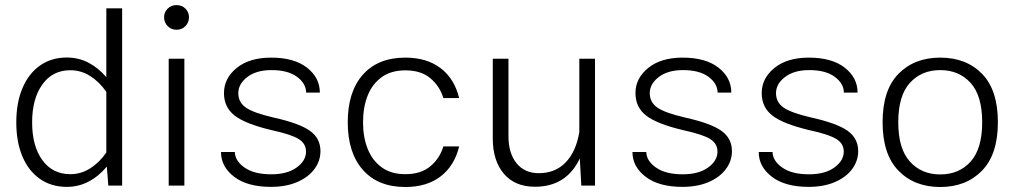

<svg xmlns="http://www.w3.org/2000/svg" viewBox="-20 -728 3978 753"><path d="M43.9 -248Q43.9 -325.2 68.1 -382.3Q92.3 -439.5 136.7 -470.9Q181.2 -502.4 242.2 -502.4Q288.1 -502.4 326.9 -482.2Q365.7 -461.9 397 -425.3V-695.3H459V0H404.8L398.9 -74.7Q367.2 -36.6 327.6 -15.9Q288.1 4.9 242.2 4.9Q181.2 4.9 136.5 -26.4Q91.8 -57.6 67.9 -114.5Q43.9 -171.4 43.9 -248ZM106 -248Q106 -155.3 146 -100.1Q186 -44.9 255.9 -44.9Q297.9 -44.9 334 -67.9Q370.1 -90.8 397 -129.9V-367.7Q370.1 -406.7 334 -429.7Q297.9 -452.6 255.9 -452.6Q186 -452.6 146 -396.7Q106 -340.8 106 -248Z M623.5 -660.2Q623.5 -680.2 637.5 -694.1Q651.4 -708 672.4 -708Q693.4 -708 707.3 -694.1Q721.2 -680.2 721.2 -660.2Q721.2 -640.1 707.3 -625.7Q693.4 -611.3 672.4 -611.3Q651.4 -611.3 637.5 -625.7Q623.5 -640.1 623.5 -660.2ZM641.6 -497.6H703.1V0H641.6Z M1043.5 -502Q1133.8 -502 1184.1 -462.6Q1234.4 -423.3 1234.4 -364.7H1180.7Q1180.2 -400.9 1144.5 -427Q1108.9 -453.1 1044.9 -453.1Q985.4 -453.1 950 -426Q914.6 -398.9 914.6 -362.8Q914.6 -327.1 943.8 -306.4Q973.1 -285.6 1052.7 -267.1Q1153.8 -244.6 1195.3 -215.1Q1236.8 -185.5 1236.8 -135.3Q1236.8 -96.7 1212.9 -64.7Q1189 -32.7 1145.3 -13.9Q1101.6 4.9 1042.5 4.9Q950.2 4.9 898.4 -34.7Q846.7 -74.2 846.7 -131.8H900.9Q901.9 -96.7 939.5 -70.6Q977.1 -44.4 1043.9 -44.4Q1106.4 -44.4 1143.3 -71Q1180.2 -97.7 1180.2 -133.3Q1180.2 -164.6 1151.6 -182.6Q1123 -200.7 1044.4 -217.8Q941.9 -242.2 900.1 -274.9Q858.4 -307.6 858.4 -362.8Q858.4 -420.9 908.2 -461.4Q958 -502 1043.5 -502Z M1569.8 -502Q1653.8 -502 1708 -460.7Q1762.2 -419.4 1780.8 -343.3H1718.8Q1705.1 -389.6 1668.2 -420.9Q1631.3 -452.1 1569.8 -452.1Q1514.6 -452.1 1477.5 -425.8Q1440.4 -399.4 1422.1 -353.5Q1403.8 -307.6 1403.8 -248.5Q1403.8 -189.9 1422.1 -144Q1440.4 -98.1 1477.3 -71.5Q1514.2 -44.9 1569.8 -44.9Q1631.3 -44.9 1668.2 -76.2Q1705.1 -107.4 1718.8 -153.8H1780.8Q1762.2 -77.6 1708 -36.1Q1653.8 5.4 1569.8 5.4Q1462.4 5.4 1403.1 -61.8Q1343.8 -128.9 1343.8 -248.5Q1343.8 -368.2 1403.1 -435.1Q1462.4 -502 1569.8 -502Z M1912.6 -185.5V-497.6H1974.1V-193.8Q1974.1 -127.4 2005.6 -88.1Q2037.1 -48.8 2093.3 -48.8Q2157.2 -48.8 2198 -90.6Q2238.8 -132.3 2252 -209.5V-497.6H2313.5V0H2259.8L2253.9 -106.4Q2201.2 4.4 2078.1 4.4Q1999.5 4.4 1956.1 -46.6Q1912.6 -97.7 1912.6 -185.5Z M2657.2 -502Q2747.6 -502 2797.9 -462.6Q2848.1 -423.3 2848.1 -364.7H2794.4Q2793.9 -400.9 2758.3 -427Q2722.7 -453.1 2658.7 -453.1Q2599.1 -453.1 2563.7 -426Q2528.3 -398.9 2528.3 -362.8Q2528.3 -327.1 2557.6 -306.4Q2586.9 -285.6 2666.5 -267.1Q2767.6 -244.6 2809.1 -215.1Q2850.6 -185.5 2850.6 -135.3Q2850.6 -96.7 2826.7 -64.7Q2802.7 -32.7 2759 -13.9Q2715.3 4.9 2656.2 4.9Q2564 4.9 2512.2 -34.7Q2460.4 -74.2 2460.4 -131.8H2514.6Q2515.6 -96.7 2553.2 -70.6Q2590.8 -44.4 2657.7 -44.4Q2720.2 -44.4 2757.1 -71Q2793.9 -97.7 2793.9 -133.3Q2793.9 -164.6 2765.4 -182.6Q2736.8 -200.7 2658.2 -217.8Q2555.7 -242.2 2513.9 -274.9Q2472.2 -307.6 2472.2 -362.8Q2472.2 -420.9 2522 -461.4Q2571.8 -502 2657.2 -502Z M3152.3 -502Q3242.7 -502 3293 -462.6Q3343.3 -423.3 3343.3 -364.7H3289.6Q3289.1 -400.9 3253.4 -427Q3217.8 -453.1 3153.8 -453.1Q3094.2 -453.1 3058.8 -426Q3023.4 -398.9 3023.4 -362.8Q3023.4 -327.1 3052.7 -306.4Q3082 -285.6 3161.6 -267.1Q3262.7 -244.6 3304.2 -215.1Q3345.7 -185.5 3345.7 -135.3Q3345.7 -96.7 3321.8 -64.7Q3297.9 -32.7 3254.2 -13.9Q3210.4 4.9 3151.4 4.9Q3059.1 4.9 3007.3 -34.7Q2955.6 -74.2 2955.6 -131.8H3009.8Q3010.7 -96.7 3048.3 -70.6Q3085.9 -44.4 3152.8 -44.4Q3215.3 -44.4 3252.2 -71Q3289.1 -97.7 3289.1 -133.3Q3289.1 -164.6 3260.5 -182.6Q3231.9 -200.7 3153.3 -217.8Q3050.8 -242.2 3009 -274.9Q2967.3 -307.6 2967.3 -362.8Q2967.3 -420.9 3017.1 -461.4Q3066.9 -502 3152.3 -502Z M3667.5 -502Q3769.5 -502 3831.5 -438.5Q3893.6 -375 3893.6 -248.5Q3893.6 -122.6 3831.3 -58.6Q3769 5.4 3667.5 5.4Q3565.9 5.4 3503.7 -58.6Q3441.4 -122.6 3441.4 -248.5Q3441.4 -375 3503.7 -438.5Q3565.9 -502 3667.5 -502ZM3667.5 -453.1Q3594.2 -453.1 3548.6 -403.1Q3502.9 -353 3502.9 -248.5Q3502.9 -144.5 3548.6 -94.2Q3594.2 -43.9 3667.5 -43.9Q3741.2 -43.9 3786.6 -94.2Q3832 -144.5 3832 -248.5Q3832 -353 3786.4 -403.1Q3740.7 -453.1 3667.5 -453.1Z"/></svg>

Font: Estedad-FD Light
Style: Regular
Weight: 300
Designer: Amin Abedi
Version: Version 7.3